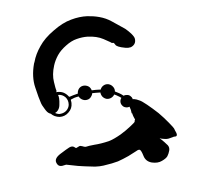

<svg xmlns="http://www.w3.org/2000/svg" viewBox="-79 -812 999 903"><g transform="rotate(10 420.0 -360.0)"><path d="M764.6 -261.7Q764.6 -261.7 763.7 -261.7Q779.3 -244.1 779.3 -238.3Q779.3 -237.3 779.3 -236.3Q779.3 -232.4 777.3 -231.4Q775.4 -229.5 770.5 -228.5Q764.6 -226.6 762.7 -224.6Q759.8 -223.6 749 -216.8Q738.3 -210 721.7 -209Q715.8 -208 711.9 -208Q707 -208 702.1 -209Q713.9 -202.1 726.6 -195.3Q739.3 -187.5 746.1 -182.6Q756.8 -173.8 756.8 -159.2Q756.8 -144.5 752.9 -131.8Q749 -120.1 731.4 -105.5Q714.8 -90.8 685.5 -89.8Q656.2 -89.8 641.6 -114.3Q627 -137.7 620.1 -138.7Q613.3 -139.6 604.5 -129.9Q594.7 -120.1 572.3 -100.6Q549.8 -82 528.3 -67.4Q505.9 -53.7 464.8 -36.1Q449.2 -29.3 426.8 -24.4Q403.3 -20.5 379.9 -17.6Q345.7 -12.7 318.4 -11.7Q291 -9.8 291 -9.8Q291 -9.8 273.4 -1Q267.6 1 262.7 1Q252 1 243.2 -11.7Q231.4 -29.3 255.9 -55.7Q280.3 -82 291 -91.8Q302.7 -101.6 312.5 -98.6Q323.2 -94.7 323.2 -94.7Q323.2 -94.7 328.1 -98.6Q333 -103.5 336.9 -106.4Q340.8 -109.4 352.5 -108.4Q364.3 -106.4 371.1 -110.4Q377 -114.3 405.3 -125Q434.6 -134.8 468.8 -153.3Q480.5 -160.2 493.2 -170.9Q505.9 -181.6 518.6 -194.3Q541 -217.8 556.6 -239.3Q573.2 -261.7 573.2 -263.7Q573.2 -266.6 572.3 -269.5Q572.3 -272.5 573.2 -275.4Q569.3 -279.3 564.5 -286.1Q558.6 -293.9 554.7 -301.8Q553.7 -301.8 553.7 -301.8Q553.7 -300.8 552.7 -300.8Q549.8 -308.6 545.9 -316.4Q542 -323.2 537.1 -330.1Q529.3 -324.2 520.5 -324.2Q510.7 -323.2 502.9 -329.1Q494.1 -335 491.2 -344.7Q488.3 -354.5 492.2 -364.3Q483.4 -368.2 474.6 -370.1Q465.8 -373 456.1 -374Q454.1 -364.3 445.3 -356.4Q436.5 -348.6 424.8 -347.7Q413.1 -347.7 403.3 -354.5Q394.5 -361.3 390.6 -372.1Q380.9 -370.1 371.1 -367.2Q362.3 -365.2 353.5 -362.3Q354.5 -353.5 350.6 -344.7Q347.7 -335.9 339.8 -330.1Q328.1 -322.3 315.4 -324.2Q301.8 -326.2 293 -335.9Q282.2 -331.1 274.4 -326.2Q267.6 -320.3 262.7 -317.4Q260.7 -316.4 259.8 -314.5Q259.8 -312.5 260.7 -310.5Q261.7 -307.6 263.7 -304.7Q264.6 -301.8 265.6 -298.8Q272.5 -274.4 258.8 -252.9Q246.1 -231.4 221.7 -225.6Q210 -223.6 198.2 -225.6Q187.5 -227.5 177.7 -233.4Q175.8 -233.4 173.8 -233.4Q171.9 -233.4 170.9 -234.4Q161.1 -235.4 145.5 -251Q128.9 -265.6 121.1 -279.3Q111.3 -293 85 -341.8Q59.6 -387.7 59.6 -452.1Q59.6 -456.1 60.5 -460Q60.5 -497.1 75.2 -538.1Q88.9 -579.1 124 -621.1Q158.2 -664.1 195.3 -685.5Q231.4 -707 267.6 -714.8Q296.9 -720.7 324.2 -720.7Q356.4 -720.7 384.8 -710.9Q437.5 -693.4 453.1 -687.5Q466.8 -681.6 485.4 -669.9Q503.9 -657.2 506.8 -648.4Q508.8 -644.5 509.8 -636.7Q510.7 -629.9 507.8 -623Q503.9 -613.3 494.1 -606.4Q483.4 -600.6 470.7 -599.6Q447.3 -597.7 435.5 -599.6Q423.8 -601.6 420.9 -605.5Q417 -609.4 414.1 -611.3Q412.1 -613.3 408.2 -612.3Q405.3 -610.4 402.3 -611.3Q399.4 -611.3 396.5 -613.3Q394.5 -614.3 361.3 -622.1Q328.1 -629.9 285.2 -620.1Q261.7 -614.3 237.3 -600.6Q213.9 -587.9 193.4 -561.5Q172.9 -536.1 164.1 -510.7Q155.3 -484.4 154.3 -460Q152.3 -415 167 -382.8Q180.7 -351.6 182.6 -349.6Q184.6 -347.7 185.5 -344.7Q186.5 -340.8 186.5 -337.9Q186.5 -337.9 186.5 -337.9Q186.5 -336.9 186.5 -336.9Q187.5 -337.9 189.5 -338.9Q191.4 -338.9 193.4 -339.8Q208 -343.8 221.7 -340.8Q236.3 -336.9 247.1 -328.1Q248 -327.1 250 -327.1Q252 -326.2 252.9 -328.1Q258.8 -331.1 266.6 -336.9Q275.4 -341.8 287.1 -348.6Q284.2 -358.4 287.1 -369.1Q290 -378.9 298.8 -385.7Q310.5 -393.6 325.2 -391.6Q338.9 -389.6 346.7 -377.9Q347.7 -377.9 347.7 -377Q348.6 -376 348.6 -375Q358.4 -377.9 368.2 -380.9Q377.9 -383.8 388.7 -385.7Q388.7 -385.7 388.7 -385.7Q388.7 -385.7 389.6 -385.7Q390.6 -398.4 399.4 -407.2Q408.2 -416 420.9 -417Q434.6 -417 444.3 -409.2Q455.1 -401.4 457 -388.7Q468.8 -386.7 479.5 -383.8Q490.2 -380.9 501 -376Q507.8 -381.8 518.6 -382.8Q528.3 -383.8 536.1 -377.9Q540 -376 542 -373Q544.9 -370.1 545.9 -367.2Q548.8 -369.1 555.7 -369.1Q562.5 -370.1 578.1 -367.2Q588.9 -366.2 617.2 -353.5Q645.5 -340.8 676.8 -324.2Q707 -306.6 732.4 -288.1Q757.8 -270.5 764.6 -261.7ZM226.6 -242.2Q226.6 -242.2 226.6 -242.2Q240.2 -248 248 -260.7Q255.9 -274.4 253.9 -289.1Q250 -310.5 233.4 -321.3Q215.8 -332 196.3 -326.2Q200.2 -322.3 204.1 -311.5Q208 -300.8 210.9 -280.3Q212.9 -267.6 209 -256.8Q205.1 -246.1 197.3 -240.2Q204.1 -238.3 211.9 -238.3Q219.7 -238.3 226.6 -242.2ZM546.9 -341.8Q546.9 -341.8 546.9 -341.8Q546.9 -341.8 546.9 -340.8Q546.9 -340.8 546.9 -340.8Q546.9 -339.8 546.9 -339.8Q546.9 -339.8 546.9 -339.8Q546.9 -340.8 546.9 -340.8Q546.9 -340.8 546.9 -341.8Z"/></g></svg>

Font: No Time for a New Roman
Style: XXL
Weight: 400
Monospace: yes
Designer: Arthur Shnapir
Foundry: Arthur Shnapir
Version: Version_01